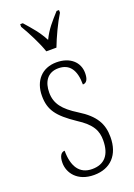

<svg xmlns="http://www.w3.org/2000/svg" viewBox="-149 -824 622 892"><g transform="rotate(-20 162.5 -378.0)"><path d="M143 -606H193C210 -651 240 -715 264 -753V-766H252C217 -727 191 -699 169 -653C145 -699 119 -727 85 -766H72V-753C95 -715 128 -651 143 -606ZM156 10C238 10 287 -43 287 -130C287 -194 263 -241 185 -289C119 -330 90 -366 90 -421C90 -472 113 -513 168 -513C223 -513 250 -475 250 -403C269 -403 278 -420 278 -450C278 -504 236 -542 169 -542C98 -542 53 -493 53 -418C53 -348 82 -310 165 -254C234 -210 250 -174 250 -128C250 -55 217 -19 157 -19C94 -19 65 -66 65 -143C49 -143 36 -128 36 -93C36 -44 73 10 156 10Z"/></g></svg>

Font: Noto Serif Sinhala ExtraCondensed ExtraLight
Style: Regular
Weight: 200
Width: 2
Designer: Jelle Bosma - Monotype Design Team
Foundry: Monotype Imaging Inc.
Version: Version 2.007